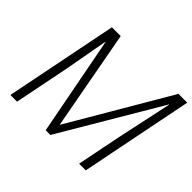

<svg xmlns="http://www.w3.org/2000/svg" viewBox="-159 -926 1141 1141"><g transform="rotate(45 411.5 -355.5)"><path d="M681 0H625L659 -171Q672.5 -240 680.2 -276.8Q688 -313.5 696 -350.5Q704 -387.5 719 -457L755 -626L753.5 -626.5L383.5 0H344L224.5 -623.5H223L192.5 -454Q180.5 -386.5 173.5 -350.2Q166.5 -314 159.2 -277.2Q152 -240.5 138 -172.5L103.5 0H47.5L189.5 -711H263.5L380 -81.5L749 -711H823Z"/></g></svg>

Font: Roberto Sans Light
Style: Italic
Weight: 300
Italic angle: -11°
Designer: Google
Version: Version 1.00;June 11, 2020;FontCreator 12.0.0.2522 64-bit; t